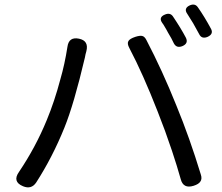

<svg xmlns="http://www.w3.org/2000/svg" viewBox="-20 -823 966 834"><path d="M80 -14Q32 -34 63 -77Q135 -184 183 -301Q217 -383 242 -478Q261 -543 273 -620Q279 -664 323 -655Q367 -646 355 -600Q351 -587 349 -574Q301 -370 260 -269Q208 -140 137 -30Q116 1 80 -14ZM765 -45Q749 -102 727 -168Q698 -255 665 -338Q601 -502 542 -614Q531 -634 538 -645Q544 -655 568 -663Q587 -669 597 -667Q608 -665 616 -649Q685 -517 746 -365Q804 -224 852 -66Q859 -46 850 -34Q843 -23 821 -16Q776 -2 765 -45ZM735 -635Q726 -655 710 -681Q704 -693 690 -716Q687 -721 685 -723Q667 -748 697 -760Q719 -769 731 -752Q766 -700 787 -660Q800 -635 773 -623Q747 -612 735 -635ZM845 -675Q837 -690 819 -722Q806 -744 794 -762Q776 -787 805 -800Q827 -809 839 -792Q868 -751 897 -697Q908 -675 882 -663Q856 -652 845 -675Z"/></svg>

Font: GenSenRounded TW R
Style: Regular
Weight: 400
Version: Version 1.501;PS 1;hotconv 16.6.51;makeotf.lib2.5.65220